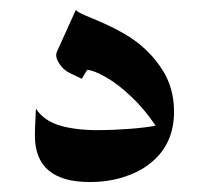

<svg xmlns="http://www.w3.org/2000/svg" viewBox="-20 -357 429 385"><path d="M329 -133Q329 -65 278 -27Q257 -11 226.5 -1.5Q196 8 160 8Q50 8 50 -85Q50 -100 51 -116.5Q52 -133 52 -139Q68 -115 99.5 -105.5Q131 -96 176 -96Q204 -96 238 -98.5Q272 -101 292 -105Q270 -138 243 -163.5Q216 -189 192 -202.5Q168 -216 155 -217L144 -199L119 -211Q107 -217 98.5 -230Q90 -243 94 -253L132 -337Q137 -332 150 -326.5Q163 -321 168 -319Q216 -299 244 -280Q281 -255 305 -218Q329 -181 329 -133Z"/></svg>

Font: Katibeh
Style: Regular
Weight: 400
Designer: Arabic design by Kourosh Beigpour, Latin design by Eduardo Tunni, engineering by Lasse Fister
Version: Version 1.000